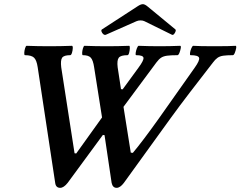

<svg xmlns="http://www.w3.org/2000/svg" viewBox="-20 -888 1155 922"><path d="M269 14Q248 14 245 -10L161 -565Q156 -599 143.5 -611Q131 -623 100 -623Q96 -623 96.5 -634Q97 -645 100.5 -656.5Q104 -668 108 -668Q135 -667 162.5 -666.5Q190 -666 217 -666Q244 -666 271 -666.5Q298 -667 325 -668Q330 -668 329.5 -656.5Q329 -645 325.5 -634Q322 -623 317 -623Q287 -623 278.5 -611Q270 -599 274 -565L338 -152L346 -151L470 -324L432 -565Q427 -599 416 -611Q405 -623 378 -623Q374 -623 374.5 -634Q375 -645 378.5 -656.5Q382 -668 386 -668Q413 -667 439.5 -666.5Q466 -666 493 -666Q520 -666 546.5 -666.5Q573 -667 600 -668Q604 -668 603.5 -656.5Q603 -645 600 -634Q597 -623 592 -623Q560 -623 550.5 -611Q541 -599 545 -565L561 -460L569 -459L645 -563Q671 -598 669 -610.5Q667 -623 634 -623Q630 -623 631.5 -634Q633 -645 637.5 -656.5Q642 -668 646 -668Q672 -667 696.5 -666.5Q721 -666 746 -666Q771 -666 795.5 -666.5Q820 -667 845 -668Q850 -668 848 -656.5Q846 -645 841.5 -634Q837 -623 832 -623Q800 -623 782 -620.5Q764 -618 753 -610.5Q742 -603 731 -588L573 -375L608 -155L618 -154Q665 -210 742 -318Q819 -426 915 -563Q940 -598 936 -610.5Q932 -623 895 -623Q891 -623 892.5 -634Q894 -645 899 -656.5Q904 -668 908 -668Q922 -667 947.5 -666.5Q973 -666 1010 -666Q1047 -666 1072.5 -666.5Q1098 -667 1111 -668Q1116 -668 1114 -656.5Q1112 -645 1107.5 -634Q1103 -623 1098 -623Q1069 -623 1052 -620.5Q1035 -618 1024 -610Q1013 -602 1002 -587Q943 -511 892 -444.5Q841 -378 799 -320L575 -10Q557 14 540 14Q521 14 516 -10L482 -239L474 -240L305 -10Q286 14 269 14ZM488 -721Q482 -719 476 -724Q470 -729 467.5 -736.5Q465 -744 470 -747L641 -858Q656 -868 666 -868Q676 -868 691 -855L822 -747Q827 -743 820 -730.5Q813 -718 806 -721L674 -786Q666 -790 655 -790Q644 -790 635 -786Z"/></svg>

Font: Junicode
Style: Bold Italic
Weight: 700
Italic angle: -11°
Designer: Peter S. Baker
Version: Version 2.100; ttfautohint (v1.8.4)